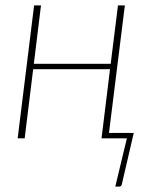

<svg xmlns="http://www.w3.org/2000/svg" viewBox="-20 -513 568 712"><path d="M476 -20 432 169.5Q430.5 179 421.5 179H407.5L450.5 0H356.5L388 -256.5H103L71.5 0H45.5L106.5 -493H132L105.5 -276.5H390.5L417.5 -493H443L384 -19L384.5 -20Z"/></svg>

Font: Lato Thin
Style: Italic
Weight: 200
Italic angle: -7°
Designer: Lukasz Dziedzic
Foundry: tyPoland Lukasz Dziedzic
Version: Version 2.007; 2014-02-27